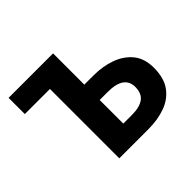

<svg xmlns="http://www.w3.org/2000/svg" viewBox="-152 -843 1034 1034"><g transform="rotate(-45 365.0 -326.0)"><path d="M216.4 0V-528.2H25.1V-651.8H363.8V-413.8H434.2Q503.6 -413.8 562.4 -392.8Q621.1 -371.8 657.2 -328Q693.3 -284.1 693.3 -213.4Q693.3 -134.8 659.1 -88.1Q624.8 -41.4 567.2 -20.7Q509.6 0 438.9 0ZM363.8 -117H430.2Q488.1 -117 518.7 -139.1Q549.3 -161.2 549.3 -211.4Q549.3 -253.6 518.5 -275.2Q487.7 -296.8 425.5 -296.8H363.8Z"/></g></svg>

Font: Source Sans 3
Style: Regular
Weight: 200
Designer: Paul D. Hunt
Foundry: Adobe
Version: Version 3.046;hotconv 1.0.118;makeotfexe 2.5.65603